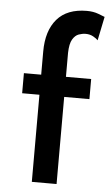

<svg xmlns="http://www.w3.org/2000/svg" viewBox="-54 -783 469 819"><g transform="rotate(5 181.0 -373.5)"><path d="M114 0V-373H40V-459H114V-558Q114 -647 157 -697Q200 -747 285 -747Q312 -747 333.5 -739Q355 -731 362 -728L341 -626Q336 -632 321.5 -640.5Q307 -649 288 -649Q274 -649 258.5 -643.5Q243 -638 232 -619.5Q221 -601 220 -562V-459H328V-373H220V0Z"/></g></svg>

Font: Alata
Style: Regular
Weight: 400
Designer: Spyros Zevelakis, Eben Sorkin
Foundry: Spyros Zevelakis
Version: Version 1.005; ttfautohint (v1.8.4.7-5d5b)